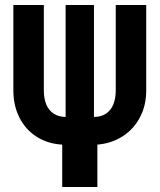

<svg xmlns="http://www.w3.org/2000/svg" viewBox="-20 -750 640 770"><path d="M229.5 0V-170Q171.2 -173.4 127.1 -201.5Q82.9 -229.6 58.3 -277.8Q33.6 -326 33.6 -387.3V-730H155.8V-387.3Q155.8 -354.8 165.7 -330.9Q175.6 -307 195.6 -294.1Q215.5 -281.1 243.2 -281.1V-730H356.8V-281.1Q385.5 -281.1 404.9 -294.1Q424.4 -307 434.3 -330.9Q444.2 -354.8 444.2 -387.3V-730H566.4V-387.3Q566.4 -327.7 541.8 -280.4Q517.2 -233 473 -204.1Q428.8 -175.1 370.5 -170V0Z"/></svg>

Font: JetBrains Mono
Style: Regular
Weight: 400
Monospace: yes
Designer: Philipp Nurullin, Konstantin Bulenkov
Foundry: JetBrains
Version: Version 2.305